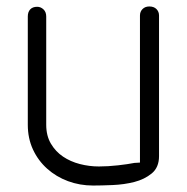

<svg xmlns="http://www.w3.org/2000/svg" viewBox="-20 -575 578 594"><path d="M413 -527Q413 -539 421 -547Q429 -555 442 -555Q456 -555 464 -547Q472 -539 472 -527V-92Q472 -57 449.5 -38.5Q427 -20 395.5 -12Q364 -4 328.5 -2.5Q293 -1 268 -1Q227 -1 190.5 -14.5Q154 -28 126 -53Q98 -78 82 -112.5Q66 -147 66 -189V-524Q66 -538 73.5 -546Q81 -554 95 -554Q106 -554 114.5 -546Q123 -538 123 -524V-189Q123 -155 137.5 -130.5Q152 -106 175 -90.5Q198 -75 227 -67.5Q256 -60 286 -60Q314 -60 345 -63.5Q376 -67 396 -71Q398 -71 404.5 -71.5Q411 -72 413 -72Z"/></svg>

Font: VDS
Style: Thin
Weight: 100
Width: 0
Designer: artmaker
Foundry: artmaker
Version: Version 1.000 2012 initial release